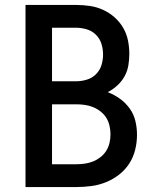

<svg xmlns="http://www.w3.org/2000/svg" viewBox="-20 -755 640 775"><path d="M83 0V-735H288Q315 -735 342.5 -731Q370 -727 395.5 -715.5Q421 -704 442 -685.5Q463 -667 477 -643Q491 -619 496.5 -592Q502 -565 502 -537Q502 -514 498 -490.5Q494 -467 482.5 -446.5Q471 -426 453.5 -410Q436 -394 415 -383Q441 -373 464 -356.5Q487 -340 503.5 -317Q520 -294 526.5 -266.5Q533 -239 533 -211Q533 -180 525.5 -150Q518 -120 501.5 -94.5Q485 -69 460.5 -50Q436 -31 407.5 -19.5Q379 -8 348.5 -4Q318 0 288 0ZM190 -427H288Q309 -427 330.5 -433.5Q352 -440 367.5 -455.5Q383 -471 389.5 -492Q396 -513 396 -535Q396 -557 389.5 -578Q383 -599 367.5 -614.5Q352 -630 330.5 -636.5Q309 -643 288 -643H190ZM190 -92H288Q305 -92 322.5 -94.5Q340 -97 356 -103.5Q372 -110 386 -121Q400 -132 409 -146.5Q418 -161 422 -178Q426 -195 426 -213Q426 -213 426 -213Q426 -213 426 -213Q426 -230 422 -247.5Q418 -265 409 -279.5Q400 -294 386 -305Q372 -316 356 -322.5Q340 -329 322.5 -331.5Q305 -334 288 -334H190Z"/></svg>

Font: Iosevka SS04 Semibold Extended
Style: Regular
Weight: 600
Width: 7
Monospace: yes
Designer: Belleve Invis
Foundry: Belleve Invis
Version: Version 19.0.0; ttfautohint (v1.8.4)